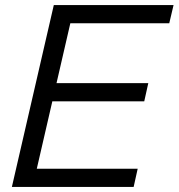

<svg xmlns="http://www.w3.org/2000/svg" viewBox="-20 -740 707 760"><path d="M27 0 193 -720H275L109 0ZM69 0 85 -72H525L509 0ZM147 -339 163 -411H567L551 -339ZM218 -648 235 -720H667L650 -648Z"/></svg>

Font: Instrument Sans
Style: Italic
Weight: 400
Italic angle: -13°
Designer: Rodrigo Fuenzalida
Foundry: fragTYPE
Version: Version 1.000;gftools[0.9.28]